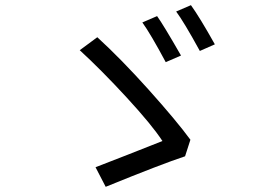

<svg xmlns="http://www.w3.org/2000/svg" viewBox="-20 -763 1040 737"><path d="M583 -701.2Q606.4 -668.9 674.8 -549.8L616.2 -524.4Q557.6 -633.8 526.4 -676.8ZM712.9 -743.2Q746.1 -697.3 804.7 -592.8L747.1 -567.4Q685.5 -679.7 656.2 -718.8ZM690.4 -163.1Q601.6 -133.8 385.7 -45.9L346.7 -121.1Q367.2 -128.9 469.7 -168.9Q572.3 -209 603.5 -221.7Q563.5 -283.2 465.8 -389.2Q368.2 -495.1 286.1 -570.3L353.5 -620.1Q444.3 -537.1 550.8 -418.5Q657.2 -299.8 710.9 -226.6Z"/></svg>

Font: GenYoGothic TW TTF Regular
Style: Regular
Weight: 400
Version: Version 1.300